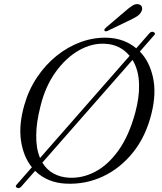

<svg xmlns="http://www.w3.org/2000/svg" viewBox="-20 -900 803 954"><path d="M64 32.5Q53 27 63.5 16.5L138.5 -69Q96.5 -120.5 84.5 -199.8Q72.5 -279 101 -378.5Q122.5 -454 164.5 -516.5Q206.5 -579 262.5 -623.8Q318.5 -668.5 383.2 -691.8Q448 -715 515 -712.5Q598 -709 657 -660L723.5 -736Q734 -746 744.5 -740Q755.5 -733.5 745 -724L675 -644Q723 -594.5 740.2 -515.2Q757.5 -436 733 -337Q705 -222.5 641.2 -143Q577.5 -63.5 491.2 -23.2Q405 17 308.5 12.5Q215.5 8.5 154.5 -51L84.5 28.5Q74.5 38.5 64 32.5ZM160 -227Q159 -162 179 -115L624 -622.5Q577.5 -678.5 503 -682.5Q437 -686.5 372.2 -649.8Q307.5 -613 256.5 -542.2Q205.5 -471.5 181.5 -374Q170.5 -331 165.2 -294.5Q160 -258 160 -227ZM323.5 -17Q389 -13.5 452.5 -46.5Q516 -79.5 568.2 -152Q620.5 -224.5 652 -340Q672.5 -417 671 -477Q670.5 -515.5 662 -546.8Q653.5 -578 638.5 -602.5L190.5 -92Q212 -56.5 246.2 -37.8Q280.5 -19 323.5 -17ZM600.5 -843Q622 -862 638.2 -872.2Q654.5 -882.5 670 -878.5Q682.5 -875 685.5 -864Q688.5 -853 682 -842Q675 -828 660.5 -818.8Q646 -809.5 626.5 -800.5L514.5 -746.5Q502.5 -741.5 499 -748Q497 -751.5 499.8 -755.5Q502.5 -759.5 506.5 -763Z"/></svg>

Font: Fraunces 9pt S000 Light
Style: Italic
Weight: 300
Italic angle: -16°
Version: Version 1.000; ttfautohint (v1.8.3)